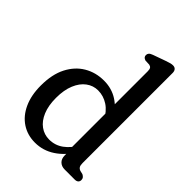

<svg xmlns="http://www.w3.org/2000/svg" viewBox="-218 -833 940 940"><g transform="rotate(45 252.0 -363.0)"><path d="M349.4 -82.7 345.6 -88.3V-626.8Q345.6 -641.5 341.5 -647.5Q337.5 -653.6 327.8 -655.8L300.5 -657Q290.9 -660.2 286.9 -665.2Q283 -670.2 283 -677.6Q283 -685.8 288.2 -691.8Q293.4 -697.8 306.8 -702.6L371.1 -725.6Q387.6 -731.6 396.6 -733.7Q405.5 -735.8 412.9 -735.8Q424.8 -735.8 431.2 -728.4Q437.6 -720.9 437.6 -708.4V-84.4Q437.6 -68 442.6 -60.4Q447.5 -52.8 457.6 -49.6L475.5 -45.4Q483.7 -41.2 488.1 -35.7Q492.5 -30.1 492.5 -21.6Q492.5 -11.3 486.1 -5.7Q479.6 0 467.5 0H398.1Q376.2 0 362.8 -13Q349.4 -26 349.4 -49ZM24.6 -208.2Q24.6 -285.3 51.4 -337.8Q78.3 -390.2 124 -417.2Q169.8 -444.2 226.7 -444.2Q280.5 -444.2 322.5 -417.1Q364.4 -390 389.2 -343.8L364.9 -303.7Q342.2 -347.7 309.9 -368.8Q277.7 -389.9 240.1 -389.9Q206.4 -389.9 179.1 -369.6Q151.8 -349.4 135.9 -311Q119.9 -272.6 119.9 -218.1Q119.9 -164.7 135.7 -127.1Q151.4 -89.4 178.7 -69.7Q206 -49.9 240.4 -49.9Q281.1 -49.9 313.4 -73.4Q345.7 -96.8 368.9 -139L384.6 -107.7Q351.8 -52.3 304.8 -21.2Q257.8 10 201.9 10Q149.7 10 109.6 -16.5Q69.6 -42.9 47.1 -92Q24.6 -141.1 24.6 -208.2Z"/></g></svg>

Font: Fraunces 144pt S100 Black
Style: Regular
Weight: 900
Version: Version 1.000